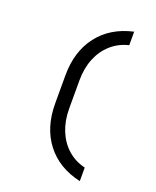

<svg xmlns="http://www.w3.org/2000/svg" viewBox="-172 -939 943 1159"><g transform="rotate(20 300.0 -360.0)"><path d="M485 120Q342 88 263.5 -14Q185 -116 185 -270V-450Q185 -604 263.5 -706Q342 -808 485 -840V-753Q421 -738 373.5 -696Q326 -654 300.5 -591.5Q275 -529 275 -450V-270Q275 -192 300.5 -129Q326 -66 373.5 -24Q421 18 485 33Z"/></g></svg>

Font: Pitagon Sans Mono
Style: Regular
Weight: 400
Monospace: yes
Designer: Travis Tran
Foundry: Pitagon
Version: Version 1.001;gftools[0.9.26]